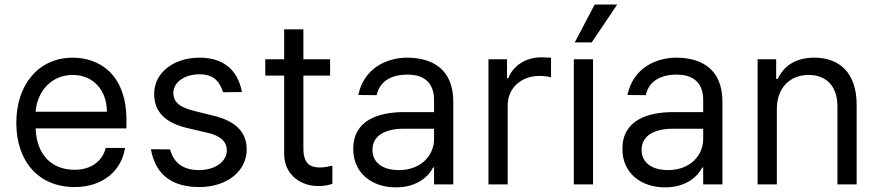

<svg xmlns="http://www.w3.org/2000/svg" viewBox="-20 -804 3831 837"><path d="M305.4 11.4C431.1 11.4 510.7 -62.5 524.9 -159.1H441.1C425.4 -99.4 375.7 -63.9 305.4 -63.9C207 -63.9 139.2 -127.5 135.3 -244.3H531.2V-279.8C531.2 -483 410.5 -552.6 296.9 -552.6C149.1 -552.6 51.1 -436.1 51.1 -268.5C51.1 -100.9 147.7 11.4 305.4 11.4ZM135.3 -316.8C141 -401.6 201 -477.3 296.9 -477.3C387.8 -477.3 446 -409.1 446 -316.8Z M952.4 -402 1034.8 -402.7C1016.3 -500.7 953.1 -552.6 849.4 -552.6C737.2 -552.6 652 -487.2 652 -394.9C652 -319.6 696.7 -269.2 796.9 -245.7L887.8 -224.4C942.8 -211.6 968.8 -185.4 968.8 -147.7C968.8 -100.9 919 -62.5 848 -62.5C780.5 -62.5 737.6 -92 721.6 -152.7L637.8 -153.4C659.1 -34.4 739 11.4 849.4 11.4C969.1 11.4 1055.4 -57.9 1055.4 -152C1055.4 -228 1007.8 -275.9 910.5 -299.7L829.5 -319.6C764.9 -335.6 735.8 -357.2 735.8 -399.1C735.8 -446 785.5 -480.1 849.4 -480.1C918.3 -480.1 939.3 -441.4 952.4 -402Z M1419 -545.5H1302.6V-676.1H1218.8V-545.5H1136.4V-474.4H1218.8V-133.5C1218.8 -38.4 1295.5 7.1 1366.5 7.1C1397.7 7.1 1417.6 1.4 1429 -2.8V-81.7C1411.2 -77.4 1393.5 -73.9 1375 -73.9C1338.1 -73.9 1302.6 -85.2 1302.6 -156.2V-474.4H1419Z M1706 12.8C1801.1 12.8 1850.9 -38.4 1867.9 -73.9H1872.2V0H1956V-359.4C1956 -532.7 1823.9 -552.6 1754.3 -552.6C1671.9 -552.6 1567.5 -511.4 1541.9 -389.9L1622.2 -389.2C1633.5 -443.2 1677.2 -478.7 1757.1 -478.7C1834.2 -478.7 1872.2 -437.9 1872.2 -367.9V-315.3H1742.2C1629.3 -315.3 1519.9 -279.8 1519.9 -154.8C1519.9 -48.3 1602.3 12.8 1706 12.8ZM1603.7 -150.6C1603.7 -214.5 1661.2 -242.9 1741.5 -242.9H1872.2V-197.4C1872.2 -129.3 1818.2 -62.5 1718.8 -62.5C1652 -62.5 1603.7 -92.3 1603.7 -150.6Z M2109.4 0H2193.2V-345.2C2193.2 -419 2251.4 -473 2331 -473C2353.3 -473 2376.4 -468.8 2382.1 -467.3V-552.6C2372.5 -553.3 2350.5 -554 2338.1 -554C2272.7 -554 2215.9 -517 2196 -463.1H2190.3V-545.5H2109.4Z M2481.5 0H2565.3V-545.5H2481.5ZM2485.8 -619.3H2559.7L2670.5 -784.1H2572.4Z M2879.3 12.8C2974.4 12.8 3024.1 -38.4 3041.2 -73.9H3045.5V0H3129.3V-359.4C3129.3 -532.7 2997.2 -552.6 2927.6 -552.6C2845.2 -552.6 2740.8 -511.4 2715.2 -389.9L2795.5 -389.2C2806.8 -443.2 2850.5 -478.7 2930.4 -478.7C3007.5 -478.7 3045.5 -437.9 3045.5 -367.9V-315.3H2915.5C2802.6 -315.3 2693.2 -279.8 2693.2 -154.8C2693.2 -48.3 2775.6 12.8 2879.3 12.8ZM2777 -150.6C2777 -214.5 2834.5 -242.9 2914.8 -242.9H3045.5V-197.4C3045.5 -129.3 2991.5 -62.5 2892 -62.5C2825.3 -62.5 2777 -92.3 2777 -150.6Z M3366.5 -328.1C3366.5 -423.3 3425.4 -477.3 3505.7 -477.3C3583.5 -477.3 3630.7 -426.5 3630.7 -340.9V0H3714.5V-346.6C3714.5 -485.8 3640.3 -552.6 3529.8 -552.6C3447.4 -552.6 3396.3 -515.6 3370.7 -460.2H3363.6V-545.5H3282.7V0H3366.5Z"/></svg>

Font: Magic Ui Pro
Style: Regular
Weight: 400
Designer: Stefan Endress, Andreas Faust
Version: Version 1.000;FEAKit 1.0